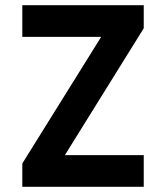

<svg xmlns="http://www.w3.org/2000/svg" viewBox="-20 -720 640 740"><path d="M534 -700H66V-578H370L66 -90V0H534V-122H230L534 -611Z"/></svg>

Font: Fervojo
Style: Bold
Weight: 700
Designer: kohakuno
Version: ver.1.0